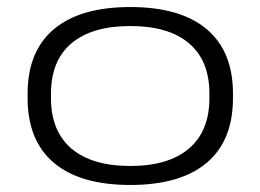

<svg xmlns="http://www.w3.org/2000/svg" viewBox="-20 -512 740 546"><path d="M350.5 14Q207.5 14 133 -49.2Q58.5 -112.5 58.5 -233V-246Q58.5 -366 133.2 -429Q208 -492 350.5 -492Q493 -492 567.8 -429Q642.5 -366 642.5 -246V-233Q642.5 -112 567.8 -49Q493 14 350.5 14ZM350.5 -40Q459 -40 517.2 -89.5Q575.5 -139 575.5 -233V-246Q575.5 -339.5 517.5 -388.8Q459.5 -438 350.5 -438Q241.5 -438 183.2 -388.8Q125 -339.5 125 -246V-233Q125 -139 183.2 -89.5Q241.5 -40 350.5 -40Z"/></svg>

Font: Anek Latin Expanded Light
Style: Regular
Weight: 300
Width: 7
Designer: Yesha Goshar
Foundry: Ek Type
Version: Version 1.003